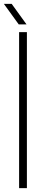

<svg xmlns="http://www.w3.org/2000/svg" viewBox="-28 -965 228 985"><path d="M70 0V-800H110V0ZM68 -840 -8 -945H32L108 -840Z"/></svg>

Font: Big Shoulders Stencil Text Thin
Style: Regular
Weight: 100
Designer: Patric King
Foundry: XO Type Co
Version: Version 2.001